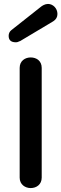

<svg xmlns="http://www.w3.org/2000/svg" viewBox="-20 -940 312 976"><path d="M38 -787C29 -780 24 -770 24 -758C24 -736 36 -725 61 -725C72 -725 75 -730 82 -731L251 -832C265 -841 272 -853 272 -869C272 -898 249 -920 224 -920C209 -920 194 -911 186 -904ZM136 16C165 16 192 -2 192 -37V-595C192 -631 165 -648 136 -648C108 -648 80 -631 80 -595V-37C80 -2 108 16 136 16Z"/></svg>

Font: Dongle
Style: Regular
Weight: 400
Designer: Yanghee Ryu
Foundry: Yanghee Ryu
Version: Version 2.000